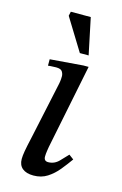

<svg xmlns="http://www.w3.org/2000/svg" viewBox="-108 -723 496 781"><g transform="rotate(15 140.0 -332.5)"><path d="M115 9Q85 9 68.5 -4.5Q52 -18 52 -44Q52 -57 55.5 -77.5Q59 -98 69 -142L120 -380Q120 -380 121.5 -389Q123 -398 123 -411Q123 -421 117 -430.5Q111 -440 91 -440Q78 -440 67.5 -439Q57 -438 57 -438V-465L196 -476H218L146 -120Q146 -120 143.5 -104.5Q141 -89 141 -78Q141 -59 159 -59Q185 -59 204 -78.5Q223 -98 235 -111L255 -96Q238 -72 218 -47.5Q198 -23 173 -7Q148 9 115 9ZM206 -521H169L86 -656L90 -674H174Z"/></g></svg>

Font: STIX Two Text
Style: Italic
Weight: 400
Italic angle: -12°
Designer: Ross Mills, John Hudson & Paul Hanslow, Tiro Typeworks Ltd; with prior portions MicroPress Inc. and Coen Hoffman, Elsevi
Foundry: Tiro Typeworks Ltd
Version: Version 2.13 b171